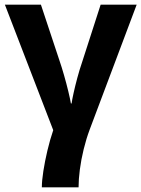

<svg xmlns="http://www.w3.org/2000/svg" viewBox="-20 -566 608 826"><path d="M568 -546 366 -9Q351 31 340 76Q329 121 323.5 163.5Q318 206 318 240H160Q160 212 166.5 170Q173 128 184 81.5Q195 35 209 -6L1 -546H156L236 -305Q245 -279 255.5 -242.5Q266 -206 274 -172.5Q282 -139 285 -121H288Q290 -136 296.5 -165.5Q303 -195 312.5 -230.5Q322 -266 333 -298L413 -546Z"/></svg>

Font: Noto IKEA Simplified Chinese
Style: Bold
Weight: 700
Designer: Monotype Design Team
Foundry: Monotype Imaging Inc.
Version: Version 1.100